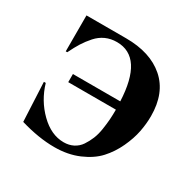

<svg xmlns="http://www.w3.org/2000/svg" viewBox="-119 -610 742 741"><g transform="rotate(30 252.0 -239.0)"><path d="M210 12.2Q140.6 12.2 58.1 -12.2L49.8 -186H58.1Q78.1 -118.2 127.2 -70.1Q176.3 -22 231.9 -22Q255.9 -22 274.7 -31.7Q293.5 -41.5 305.2 -58.8Q316.9 -76.2 325.2 -96.4Q333.5 -116.7 337.4 -142.1Q341.3 -167.5 342.8 -188.2Q344.2 -209 344.2 -231.9H131.8V-268.1H342.8Q334.5 -460 217.8 -460Q190.9 -460 168.5 -450Q146 -439.9 128.4 -420.2Q110.8 -400.4 97.9 -379.9Q85 -359.4 70.8 -330.1H64V-490.2H240.2Q349.1 -490.2 411.6 -435.5Q474.1 -380.9 474.1 -277.8Q474.1 -243.7 467 -207.5Q460 -171.4 441.2 -131.1Q422.4 -90.8 394 -59.8Q365.7 -28.8 317.9 -8.3Q270 12.2 210 12.2Z"/></g></svg>

Font: Bluu Next
Style: Bold
Weight: 700
Designer: Jean-Baptiste Morizot, Igor Stepanchenko (Cyrillic)
Foundry: Igor Stepanchenko
Version: Version 1.005